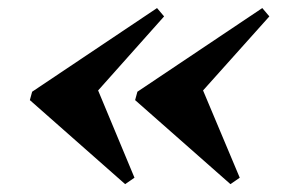

<svg xmlns="http://www.w3.org/2000/svg" viewBox="-20 -450 725 481"><path d="M637.1 -429.8 654.8 -408.9 488.7 -223.4 580.6 -4.8 557.3 11.3 318.5 -199.2 324.2 -220.2ZM373.4 -429.8 391.1 -408.9 225.8 -223.4 316.9 -4.8 293.5 11.3 54.8 -199.2 60.5 -220.2Z"/></svg>

Font: Playfair 5pt SemiExpanded Light Black
Style: Italic
Weight: 900
Italic angle: -15.6°
Version: Version 2.001;gftools[0.9.30]